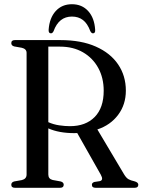

<svg xmlns="http://www.w3.org/2000/svg" viewBox="-20 -890 676 910"><path d="M576.5 -460.5Q576.5 -394.5 540 -345.8Q503.5 -297 441.5 -276.5L568.5 -63Q578.5 -46.5 589.2 -40.5Q600 -34.5 616.5 -31Q635.5 -26 635.5 -14.5Q635.5 0 618.5 0H432.5Q415.5 0 415.5 -14.5Q415.5 -23.5 427 -27.5L453 -31.5Q472 -36 458 -61.5L346 -259.5Q339.5 -259 332.5 -259Q259.5 -259 209 -281.5V-63Q209 -42 229.5 -37L267.5 -30Q282 -26 282 -14.5Q282 0 265 0H50.5Q33.5 0 33.5 -14.5Q33.5 -26 47 -30L83.5 -36.5Q106 -42 106 -63V-639.5Q106 -658 83.5 -663.5L47 -670Q33.5 -674 33.5 -685.5Q33.5 -700 50.5 -700H266Q365 -700 434.2 -669.2Q503.5 -638.5 540 -584.5Q576.5 -530.5 576.5 -460.5ZM209 -669V-311Q233.5 -300 260.8 -296Q288 -292 311.5 -292Q386 -292 428.8 -335.5Q471.5 -379 471.5 -460Q471.5 -520.5 445.8 -567.8Q420 -615 373.5 -642Q327 -669 264 -669ZM321 -811.5Q259 -811.5 234 -742.5Q229 -732 221.5 -732Q209.5 -732 210.5 -749Q214.5 -805 244 -837.5Q273.5 -870 321 -870Q368.5 -870 398 -837.5Q427.5 -805 431 -749Q432.5 -732 420.5 -732Q413.5 -732 408 -742.5Q394.5 -779 373 -795.2Q351.5 -811.5 321 -811.5Z"/></svg>

Font: Fraunces 144pt Soft
Style: Regular
Weight: 400
Version: Version 1.000;[0bf87f6ff]